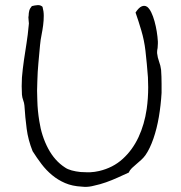

<svg xmlns="http://www.w3.org/2000/svg" viewBox="-20 -690 712 756"><path d="M614.3 -415Q616.2 -388.7 616.2 -360.4V-324.2Q613.3 -275.4 605.5 -229.5Q597.7 -183.6 584 -144Q570.3 -104.5 552.7 -79.1Q544.9 -68.4 535.6 -60.1Q526.4 -51.8 517.1 -43.9Q507.8 -36.1 499.5 -28.3Q491.2 -20.5 487.3 -10.7Q465.8 -1 443.4 9.3Q420.9 19.5 397.5 27.8Q374 36.1 350.6 41Q333 45.9 314.5 45.9Q308.6 45.9 301.8 44.9Q264.6 43 236.3 30.8Q208 18.6 185.1 -0.5Q162.1 -19.5 143.6 -43.9Q125 -68.4 108.4 -94.7Q90.8 -138.7 85 -183.1Q79.1 -227.5 76.2 -274.4Q75.2 -285.2 71.3 -295.4Q67.4 -305.7 66.4 -317.4Q65.4 -334 65.4 -350.6Q65.4 -368.2 66.4 -384.8Q69.3 -418.9 74.2 -452.6Q79.1 -486.3 84.5 -520Q89.8 -553.7 92.8 -587.9Q93.8 -592.8 93.8 -597.7Q93.8 -603.5 92.8 -608.4Q91.8 -615.2 91.8 -622.1Q91.8 -626 92.8 -628.9Q92.8 -638.7 95.2 -647.9Q97.7 -657.2 105.5 -666Q116.2 -668.9 128.9 -669.9H129.9Q140.6 -669.9 147.5 -663.1Q152.3 -645.5 152.3 -627.9Q152.3 -609.4 149.9 -590.8Q147.5 -572.3 143.6 -552.7Q139.6 -533.2 137.7 -512.7Q134.8 -478.5 131.3 -442.9Q127.9 -407.2 127 -370.1Q126 -351.6 126 -333Q126 -313.5 127 -293.9Q127.9 -254.9 134.8 -212.9Q143.6 -154.3 169.4 -105.5Q195.3 -56.6 236.3 -30.3Q246.1 -23.4 262.2 -19Q278.3 -14.6 296.9 -12.7Q309.6 -11.7 322.3 -11.7H335Q353.5 -12.7 370.1 -16.6Q424.8 -29.3 463.4 -64.5Q502 -99.6 525.4 -149.9Q548.8 -200.2 557.6 -260.7Q563.5 -302.7 563.5 -346.7Q563.5 -366.2 562.5 -385.7Q560.5 -411.1 558.1 -438Q555.7 -464.8 552.7 -490.2Q547.9 -531.2 536.6 -569.3Q525.4 -607.4 513.7 -640.6Q526.4 -660.2 538.1 -665Q543 -667 547.9 -667Q553.7 -667 559.6 -663.1Q568.4 -656.2 575.7 -641.1Q583 -626 588.4 -606.4Q593.8 -586.9 597.2 -565.9Q600.6 -544.9 601.6 -526.4V-518.6Q601.6 -509.8 600.6 -501Q598.6 -492.2 598.6 -485.4V-480.5Q600.6 -462.9 606.4 -447.3Q612.3 -431.6 614.3 -415Z"/></svg>

Font: Crafty Girls
Style: Regular
Weight: 400
Designer: Crystal Kluge
Foundry: Font Diner, Inc DBA Tart Workshop
Version: Version 1.000